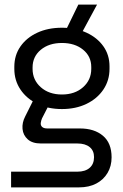

<svg xmlns="http://www.w3.org/2000/svg" viewBox="-20 -611 534 831"><path d="M28 200V132H315Q349 132 368 115.5Q387 99 387 69Q387 41 368 25.5Q349 10 315 10H157Q120 10 100 -8Q80 -26 77.5 -53Q75 -80 89 -107L134 -197L203 -179L162 -99Q158 -90 156.5 -79.5Q155 -69 162 -62Q169 -55 185 -55H326Q388 -55 425.5 -23.5Q463 8 463 70Q463 108 445.5 137.5Q428 167 396.5 183.5Q365 200 322 200ZM245 -439 319 -591H400L318 -439ZM248 -139Q188 -139 141.5 -161.5Q95 -184 68.5 -223.5Q42 -263 42 -313V-322Q42 -372 68.5 -410Q95 -448 141.5 -469.5Q188 -491 248 -491Q308 -491 354.5 -469.5Q401 -448 427.5 -410.5Q454 -373 454 -324V-313Q454 -263 427.5 -223.5Q401 -184 354.5 -161.5Q308 -139 248 -139ZM248 -202Q304 -202 339.5 -233.5Q375 -265 375 -313V-321Q375 -367 339.5 -396Q304 -425 248 -425Q192 -425 156.5 -395.5Q121 -366 121 -319V-313Q121 -265 156.5 -233.5Q192 -202 248 -202Z"/></svg>

Font: SUSE
Style: Regular
Weight: 400
Designer: Rene Bieder
Foundry: SUSE
Version: Version 1.000